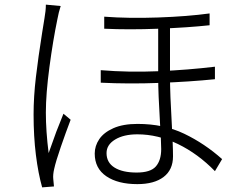

<svg xmlns="http://www.w3.org/2000/svg" viewBox="-20 -778 1040 829"><path d="M714 -449Q714 -373 722 -237Q724 -198 725.5 -164Q727 -130 727 -103Q727 -45 686.5 -14Q646 17 573 17Q489 17 439 -17Q389 -51 389 -115Q389 -148 408.5 -177Q428 -206 469.5 -224.5Q511 -243 574 -243Q687 -243 775.5 -200.5Q864 -158 939 -91L908 -39Q835 -114 748.5 -156Q662 -198 573 -198Q514 -198 477 -175.5Q440 -153 440 -117Q440 -76 474.5 -54.5Q509 -33 570 -33Q630 -33 653 -59.5Q676 -86 676 -134Q676 -154 674.5 -182Q673 -210 671 -244Q663 -374 663 -446V-678H714ZM908 -490V-436Q800 -425 667.5 -420Q535 -415 415 -421V-475Q535 -465 663.5 -470.5Q792 -476 908 -490ZM885 -720V-669Q793 -659 664.5 -654Q536 -649 430 -654V-706Q536 -698 663 -702.5Q790 -707 885 -720ZM228 -696Q209 -605 193.5 -489Q178 -373 178 -292Q178 -212 190 -117Q207 -163 223 -209Q242 -258 254 -287L285 -261Q264 -206 242.5 -143.5Q221 -81 214 -49Q208 -23 210 -5Q212 11 213 27L162 31Q145 -29 135 -109Q125 -189 125 -284Q125 -360 135 -445Q145 -530 162 -637L172 -699Q178 -732 178 -758L242 -752Q233 -724 228 -696Z"/></svg>

Font: 寒蝉端黑体 Light
Style: Regular
Weight: 300
Designer: ChillDuanSans {Warren2060}; 
Source Han Sans {Ryoko NISHIZUKA 西塚涼子 (kana, bopomofo & ideographs); Paul D. Hunt (Latin, G
Foundry: ChillType&Adobe
Version: Version 1.300;Glyphs 3.3 (3306)